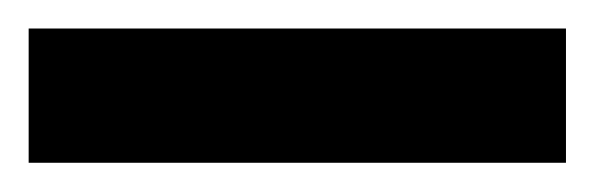

<svg xmlns="http://www.w3.org/2000/svg" viewBox="-20 27 415 134"><path d="M375 140.6H0V46.9H375Z"/></svg>

Font: Lambda
Style: Regular
Weight: 400
Designer: GGBotNet
Version: 0.22